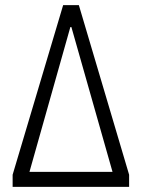

<svg xmlns="http://www.w3.org/2000/svg" viewBox="-20 -725 550 745"><path d="M29 0V-47L225 -705H286L481 -47V0ZM253 -620 85 -25 84 -58H427L426 -25L257 -620Z"/></svg>

Font: Nunito Sans 7pt Condensed Light
Style: Regular
Weight: 300
Width: 3
Designer: Vernon Adams
Foundry: Vernon Adams
Version: Version 3.101;gftools[0.9.27]